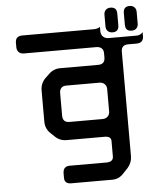

<svg xmlns="http://www.w3.org/2000/svg" viewBox="-58 -815 844 968"><g transform="rotate(-5 364.0 -330.5)"><path d="M281 -207Q247 -207 247 -242V-356Q247 -372 255.5 -381.5Q264 -391 281 -391H449Q465 -391 475 -381Q485 -371 485 -356V-242Q485 -227 475 -217Q465 -207 449 -207ZM476 -671Q467 -664 449 -662H83Q47 -662 47 -628V-606Q47 -591 56 -581Q65 -571 83 -571H449Q465 -571 475 -562.5Q485 -554 485 -537V-515Q485 -481 450 -481H258Q224 -481 199 -456L179 -437Q155 -412 155 -377V-220Q155 -185 179 -161L199 -142Q224 -117 258 -117H452Q484 -117 484 -92V-15Q484 13 449 13H263Q229 13 229 50V71Q229 102 263 102H472Q506 102 530 74L552 51Q575 25 575 -9V-537Q575 -571 610 -571H652Q688 -571 688 -606V-626Q676 -611 656 -611H515Q497 -611 486.5 -621.5Q476 -632 476 -650ZM634 -638Q649 -638 658 -647Q667 -656 667 -671V-730Q667 -745 658 -754Q649 -763 634 -763Q602 -763 602 -730V-671Q602 -638 634 -638ZM537 -638Q569 -638 569 -671V-730Q569 -763 537 -763Q522 -763 513 -754Q504 -745 504 -730V-671Q504 -656 513 -647Q522 -638 537 -638Z"/></g></svg>

Font: WDXL Lubrifont JP N
Style: Regular
Weight: 400
Designer: [WDXL Lubrifont] Copyright 2020-2022 (c) NightFurySL2001, Skr-ZERO; [ZCOOL QingKe HuangYou] Copyright 2018-2022 (c) The 
Version: Version 2.001;hotconv 1.1.1;makeotfexe 2.6.0